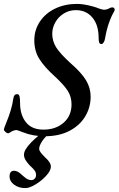

<svg xmlns="http://www.w3.org/2000/svg" viewBox="-35 -684 608 985"><path d="M84 -5Q53 -17 49 -17Q41 -17 27 -11Q11 0 6 0Q1 0 -7 -7Q-15 -14 -15 -20Q-15 -24 -5 -49Q26 -123 33 -177Q35 -190 39.5 -195.5Q44 -201 53 -201Q62 -201 65 -190.5Q68 -180 68 -154Q68 -95 98 -57Q128 -19 188 -19Q251 -19 291.5 -54.5Q332 -90 332 -149Q332 -186 313.5 -216.5Q295 -247 243 -295Q192 -341 166.5 -382Q141 -423 141 -477Q141 -530 169.5 -573Q198 -616 248 -640Q298 -664 360 -664Q395 -664 445 -650Q465 -644 468 -642Q473 -640 483.5 -637Q494 -634 500 -634Q509 -634 521 -639Q532 -646 541 -646Q549 -646 552 -640Q555 -634 552 -628Q518 -570 504 -487Q502 -474 496.5 -466Q491 -458 486 -458Q477 -458 474 -465.5Q471 -473 471 -489Q471 -556 439 -594Q407 -632 354 -632Q320 -632 292 -614.5Q264 -597 248.5 -569Q233 -541 233 -511Q233 -473 253.5 -440.5Q274 -408 328 -359Q383 -311 406.5 -272Q430 -233 430 -188Q430 -133 402 -86.5Q374 -40 321 -12.5Q268 15 195 15Q134 15 84 -5ZM14 222Q14 192 37 192Q56 192 77 213Q81 216 90 224Q99 232 107.5 236Q116 240 126 240Q136 240 143 232.5Q150 225 150 214Q150 202 144 193Q138 184 129.5 176Q121 168 118 165Q104 150 96 137Q88 124 88 109Q88 85 124.5 47Q161 9 205 -17H238Q199 14 182.5 38.5Q166 63 166 79Q166 88 173.5 98Q181 108 196 123Q226 149 226 171Q226 191 202.5 217Q179 243 147.5 262Q116 281 95 281Q61 281 37.5 263.5Q14 246 14 222Z"/></svg>

Font: EB Garamond Medium
Style: Italic
Weight: 500
Italic angle: -17.2°
Designer: Georg Duffner and Octavio Pardo
Foundry: Georg Duffner
Version: Version 1.000